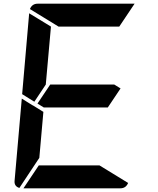

<svg xmlns="http://www.w3.org/2000/svg" viewBox="-20 -1020 856 1040"><path d="M633 -541 564 -438H217L183 -459L252 -562H599ZM166 -469 100 -510 138 -948 256 -876 228 -562ZM519 -124 674 -29Q662 0 632 0H107L190 -124ZM193 -165 85 -2Q56 -11 59 -41L98 -486L154 -451L160 -448L215 -414ZM297 -876 142 -971Q154 -1000 184 -1000H709L626 -876Z"/></svg>

Font: DSEG7 Modern
Style: Bold Italic
Weight: 700
Italic angle: -5°
Designer: Keshikan(Twitter:@keshinomi_88pro)
Version: Version 0.46